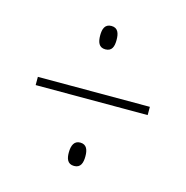

<svg xmlns="http://www.w3.org/2000/svg" viewBox="-73 -634 544 563"><g transform="rotate(15 199.5 -352.5)"><path d="M199 -494C219 -494 224 -509 224 -529C224 -549 219 -565 199 -565C179 -565 174 -549 174 -530C174 -510 179 -494 199 -494ZM29 -340H369V-365H29ZM199 -140C219 -140 224 -156 224 -176C224 -195 219 -211 199 -211C181 -211 174 -196 174 -174C174 -157 178 -140 199 -140Z"/></g></svg>

Font: Noto Sans Armenian ExtraCondensed Thin
Style: Regular
Weight: 100
Width: 2
Designer: Monotype Design Team
Foundry: Monotype Imaging Inc.
Version: Version 2.008